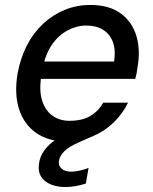

<svg xmlns="http://www.w3.org/2000/svg" viewBox="-20 -558 617 774"><path d="M246 12Q175 12 126 -22Q77 -56 57 -117.5Q37 -179 51 -262Q62 -323 88 -374Q114 -425 153 -461.5Q192 -498 240.5 -518Q289 -538 344 -538Q420 -538 466.5 -504Q513 -470 530 -412.5Q547 -355 534 -285Q533 -275 531 -264Q529 -253 525 -240H120L132 -310H440Q447 -358 434.5 -390Q422 -422 394.5 -438.5Q367 -455 328 -455Q289 -455 252.5 -435.5Q216 -416 189.5 -378Q163 -340 152 -282L147 -254Q137 -194 149.5 -153.5Q162 -113 191 -92Q220 -71 260 -71Q311 -71 343.5 -90Q376 -109 396 -144H496Q475 -100 438.5 -64.5Q402 -29 353.5 -8.5Q305 12 246 12ZM244 196Q211 196 185 185.5Q159 175 145.5 153.5Q132 132 138 97Q142 72 158 49Q174 26 205 4.5Q236 -17 287 -37L341 -59L356 -10L295 17Q257 34 239.5 51.5Q222 69 218 88Q214 109 228 121.5Q242 134 267 134Q282 134 300.5 130Q319 126 337 119L326 182Q307 188 286 192Q265 196 244 196Z"/></svg>

Font: DM Sans 9pt Medium
Style: Italic
Weight: 500
Italic angle: -10°
Version: Version 4.004;gftools[0.9.30]